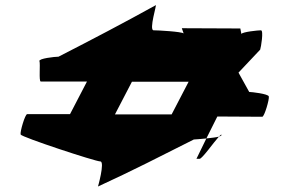

<svg xmlns="http://www.w3.org/2000/svg" viewBox="-20 -728 1134 735"><path d="M59 -213C63 -203 345 -110 364 -110C383 -110 353 -6 355 -14C482 -72 601 -133 722 -194C728 -194 747 -196 770 -198L812 -282L984 -281C992 -281 1012 -349 1009 -359C1006 -369 942 -376 934 -376L893 -450L976 -538C979 -546 990 -612 979 -612C968 -612 908 -606 904 -598L900 -619L676 -620L683 -600C675 -607 585 -612 568 -612C549 -612 582 -715 576 -708C455 -641 331 -576 204 -511C190 -511 127 -504 131 -494C135 -484 128 -416 136 -416H313L248 -291H84C76 -291 56 -223 59 -213ZM420 -290 485 -415H702L637 -290ZM732 -120H744C754 -120 798 -183 818 -205C808 -202 787 -200 770 -198ZM818 -205C825 -207 829 -210 828 -212C827 -214 824 -211 818 -205Z"/></svg>

Font: Ampere
Style: SCUltExt
Weight: 400
Version: Version 1